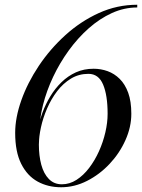

<svg xmlns="http://www.w3.org/2000/svg" viewBox="-20 -780 600 810"><path d="M238 10Q182.5 10 138.8 -14Q95 -38 69.5 -88.8Q44 -139.5 44 -219.5Q44 -283.5 70 -357Q96 -430.5 143.5 -501.8Q191 -573 255.5 -631.5Q320 -690 397 -725Q474 -760 559 -760V-748.5Q504 -748.5 452.2 -725Q400.5 -701.5 354.2 -660.5Q308 -619.5 270 -567Q232 -514.5 204.2 -455.8Q176.5 -397 161.5 -337.8Q146.5 -278.5 146.5 -225L144 -170Q144 -123 154.2 -85Q164.5 -47 186.2 -24.8Q208 -2.5 241 -2.5Q273.5 -2.5 302.8 -21.2Q332 -40 356 -71.5Q380 -103 397.5 -141.8Q415 -180.5 424.5 -221.8Q434 -263 434 -300Q434 -378 415 -423.2Q396 -468.5 353 -468.5Q312.5 -468.5 279.5 -448.5Q246.5 -428.5 221.2 -395.5Q196 -362.5 178.8 -322.8Q161.5 -283 152.8 -243Q144 -203 144 -170H133Q133 -199.5 139.5 -234.2Q146 -269 159.2 -305Q172.5 -341 192.5 -374Q212.5 -407 239.5 -433.2Q266.5 -459.5 300.2 -474.8Q334 -490 375 -490Q405.5 -490 434 -479.8Q462.5 -469.5 485 -447.2Q507.5 -425 520.8 -388.8Q534 -352.5 534 -300Q534 -244 509.2 -188.8Q484.5 -133.5 442.5 -88.8Q400.5 -44 347.5 -17Q294.5 10 238 10Z"/></svg>

Font: Bodoni Moda 18pt
Style: Italic
Weight: 400
Italic angle: -13°
Designer: Owen Earl
Foundry: indestructible type
Version: Version 2.005